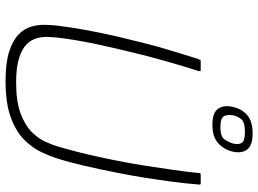

<svg xmlns="http://www.w3.org/2000/svg" viewBox="-136 -758 906 673"><g transform="rotate(90 316.5 -422.0)"><path d="M264 11Q201 11 162 -1.5Q123 -14 102 -34Q81 -54 74 -78.5Q67 -103 67.5 -126Q68 -149 70 -167Q75 -211 84.5 -263.5Q94 -316 106 -370Q118 -421 131 -472.5Q144 -524 159 -573Q174 -622 187 -664Q188 -666 190 -669.5Q192 -673 193 -673Q202 -673 209.5 -673Q217 -673 226 -673Q229 -673 229.5 -672Q230 -671 230 -667Q217 -627 203.5 -580.5Q190 -534 177 -485Q156 -403 138 -320.5Q120 -238 112 -169Q111 -156 110 -138Q109 -120 114 -100Q119 -80 135 -63.5Q151 -47 183.5 -36.5Q216 -26 270 -26Q337 -26 379 -42Q421 -58 444 -81.5Q467 -105 477.5 -129Q488 -153 493 -169Q513 -236 530.5 -316Q548 -396 561 -476Q569 -529 576 -577Q583 -625 587 -667Q587 -671 588.5 -672Q590 -673 592 -673Q601 -673 608.5 -673Q616 -673 625 -673Q627 -673 627.5 -669.5Q628 -666 627 -664Q624 -622 617.5 -573.5Q611 -525 603 -474.5Q595 -424 585 -375Q574 -319 561.5 -265Q549 -211 535 -167Q528 -145 514 -115Q500 -85 472 -56Q444 -27 394 -8Q344 11 264 11ZM512 -785Q504 -753 481.5 -733.5Q459 -714 418 -714Q376 -714 362 -733.5Q348 -753 355 -785Q362 -817 384 -836Q406 -855 448 -855Q490 -855 504.5 -836Q519 -817 512 -785ZM484 -788Q488 -805 481.5 -816.5Q475 -828 444 -828Q410 -828 399.5 -816.5Q389 -805 385 -788Q381 -772 386.5 -757Q392 -742 426 -742Q460 -742 470 -757.5Q480 -773 484 -788Z"/></g></svg>

Font: Glory ExtraLight
Style: Italic
Weight: 250
Italic angle: -12°
Version: Version 1.011